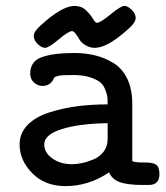

<svg xmlns="http://www.w3.org/2000/svg" viewBox="-20 -631 565 655"><path d="M46.9 -138.2Q46.9 -177.2 74.5 -205.1Q102.1 -232.9 148.4 -247.6Q194.8 -262.2 243.9 -268.6Q293 -274.9 347.2 -274.9Q347.2 -290 346.7 -297.6Q346.2 -305.2 340.1 -322.5Q334 -339.8 323 -349.4Q312 -358.9 288.6 -366.9Q265.1 -375 231 -375Q210 -375 197 -374.5Q184.1 -374 177 -371.6Q169.9 -369.1 168 -368.7Q166 -368.2 163.1 -362.5Q160.2 -356.9 159.2 -355Q147 -337.9 125 -337.9Q107.9 -337.9 95.5 -349.9Q83 -361.8 83 -379.9Q83 -421.9 122.6 -436Q162.1 -450.2 233.9 -450.2Q272 -450.2 304.4 -442.1Q336.9 -434.1 366.9 -416Q397 -397.9 414.1 -362.5Q431.2 -327.1 431.2 -276.9V-81.1Q445.3 -76.2 472.7 -76.7Q500 -77.1 512 -69.6Q523.9 -62 523.9 -37.1Q523.9 0 487.8 0H464.8Q418 0 390.4 -9Q362.8 -18.1 352.1 -43Q283.2 3.9 203.1 3.9Q133.3 3.9 90.1 -40Q46.9 -84 46.9 -138.2ZM95.2 -508.8Q95.2 -522.9 118.2 -543.9Q191.4 -610.8 233.9 -610.8Q257.8 -610.8 272.9 -596.4Q288.1 -582 296.6 -567.6Q305.2 -553.2 311 -553.2Q322.3 -553.2 357.2 -582Q392.1 -610.8 404.1 -610.8Q416 -610.8 429.4 -597.4Q442.9 -584 442.9 -569.8Q442.9 -554.7 419.9 -534.2Q348.1 -468.3 304.2 -467.8Q286.1 -467.8 271.5 -476.8Q256.8 -485.8 251 -496.3Q245.1 -506.8 238 -515.9Q231 -524.9 226.1 -524.9Q213.9 -524.9 179.9 -496.3Q146 -467.8 134 -467.8Q122.1 -467.8 108.6 -480.7Q95.2 -493.7 95.2 -508.8ZM130.9 -138.2Q130.9 -110.4 158.4 -90.6Q186 -70.8 225.1 -70.8Q241.2 -70.8 259 -74.5Q276.9 -78.1 297.9 -86.7Q318.8 -95.2 333 -113Q347.2 -130.9 347.2 -157.2V-210.9Q248 -209 189.5 -190.2Q130.9 -171.4 130.9 -138.2Z"/></svg>

Font: CMU Typewriter Text
Style: Bold
Weight: 700
Version: Version 0.7.0